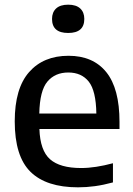

<svg xmlns="http://www.w3.org/2000/svg" viewBox="-20 -791 567 821"><path d="M313.5 10Q178 10 110.5 -56.2Q43 -122.5 43 -272Q43 -413 104.5 -482.8Q166 -552.5 273 -552.5Q378 -552.5 434.5 -482.5Q491 -412.5 491 -269.5V-239.5H148.5Q151.5 -147.5 194 -110Q236.5 -72.5 327 -72.5Q358 -72.5 392 -77.8Q426 -83 463 -93V-11Q422.5 0 386 5Q349.5 10 313.5 10ZM272 -481Q215.5 -481 182.8 -442.2Q150 -403.5 148 -305.5H392Q390.5 -403 359.5 -442Q328.5 -481 272 -481ZM271.5 -650Q202.5 -650 202.5 -710Q202.5 -738.5 220 -754.8Q237.5 -771 271.5 -771Q305.5 -771 323 -754.8Q340.5 -738.5 340.5 -710Q340.5 -650 271.5 -650Z"/></svg>

Font: Encode Sans Md
Style: Regular
Weight: 500
Designer: Multiple Designers
Foundry: Impallari Type
Version: Version 3.002; ttfautohint (v1.8.3) -l 8 -r 50 -G 200 -x 14 